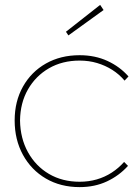

<svg xmlns="http://www.w3.org/2000/svg" viewBox="-20 -756 566 786"><path d="M40 -263Q40 -341 74 -401.5Q108 -462 168 -496Q228 -530 306 -530Q369 -530 420 -506.5Q471 -483 506 -443L490 -426Q468 -452 439.5 -470Q411 -488 377.5 -498Q344 -508 306 -508Q235 -508 180.5 -476.5Q126 -445 94.5 -390Q63 -335 62 -263Q63 -190 94.5 -133Q126 -76 180.5 -44Q235 -12 306 -12Q343 -12 376 -21.5Q409 -31 437.5 -49.5Q466 -68 488 -93L504 -77Q468 -37 418 -13.5Q368 10 306 10Q228 10 168 -25Q108 -60 74 -122Q40 -184 40 -263ZM260 -611 250 -626 390 -736 404 -715Z"/></svg>

Font: Mach Thin
Style: Regular
Weight: 250
Version: Version 1.002